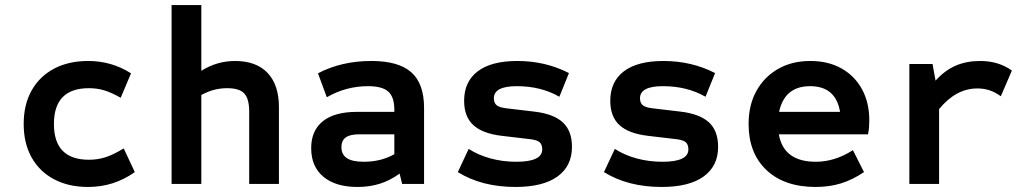

<svg xmlns="http://www.w3.org/2000/svg" viewBox="-20 -730 4100 762"><path d="M330 12Q252 12 194.5 -18.5Q137 -49 105.5 -105Q74 -161 74 -238Q74 -315 105.5 -371Q137 -427 194.5 -457.5Q252 -488 330 -488Q423 -488 500 -439L459 -342Q422 -363 393.5 -371.5Q365 -380 333 -380Q194 -380 194 -238Q194 -96 333 -96Q368 -96 399 -106Q430 -116 471 -141L515 -47Q432 12 330 12Z M661 0V-710H779V-449Q841 -488 913 -488Q997 -488 1042 -440.5Q1087 -393 1087 -305V0H969V-287Q969 -338 949.5 -359Q930 -380 882 -380Q854 -380 829.5 -373.5Q805 -367 779 -353V0Z M1399 12Q1312 12 1263.5 -28.5Q1215 -69 1215 -142Q1215 -212 1261.5 -249Q1308 -286 1396 -286H1545V-295Q1545 -345 1521 -366.5Q1497 -388 1441 -388Q1353 -388 1277 -344L1242 -439Q1335 -488 1454 -488Q1562 -488 1612.5 -443Q1663 -398 1663 -302V0H1576L1566 -41Q1527 -13 1486.5 -0.5Q1446 12 1399 12ZM1424 -88Q1492 -88 1545 -118V-197H1407Q1369 -197 1352 -184.5Q1335 -172 1335 -146Q1335 -117 1356.5 -102.5Q1378 -88 1424 -88Z M2026 12Q1892 12 1797 -47L1840 -139Q1879 -114 1927.5 -101Q1976 -88 2029 -88Q2132 -88 2132 -137Q2132 -157 2121 -166Q2110 -175 2081 -178L1971 -191Q1895 -200 1858.5 -233.5Q1822 -267 1822 -330Q1822 -406 1876 -447Q1930 -488 2033 -488Q2145 -488 2238 -440L2200 -346Q2127 -388 2031 -388Q1940 -388 1940 -340Q1940 -321 1951.5 -312Q1963 -303 1991 -300L2101 -287Q2177 -278 2213.5 -244.5Q2250 -211 2250 -147Q2250 -71 2192.5 -29.5Q2135 12 2026 12Z M2606 12Q2472 12 2377 -47L2420 -139Q2459 -114 2507.5 -101Q2556 -88 2609 -88Q2712 -88 2712 -137Q2712 -157 2701 -166Q2690 -175 2661 -178L2551 -191Q2475 -200 2438.5 -233.5Q2402 -267 2402 -330Q2402 -406 2456 -447Q2510 -488 2613 -488Q2725 -488 2818 -440L2780 -346Q2707 -388 2611 -388Q2520 -388 2520 -340Q2520 -321 2531.5 -312Q2543 -303 2571 -300L2681 -287Q2757 -278 2793.5 -244.5Q2830 -211 2830 -147Q2830 -71 2772.5 -29.5Q2715 12 2606 12Z M3217 12Q3093 12 3022 -55Q2951 -122 2951 -238Q2951 -313 2982 -369Q3013 -425 3068 -456.5Q3123 -488 3196 -488Q3267 -488 3319.5 -458.5Q3372 -429 3401 -376Q3430 -323 3430 -252Q3430 -239 3429 -225.5Q3428 -212 3425 -197H3071Q3090 -88 3218 -88Q3293 -88 3365 -134L3409 -47Q3363 -16 3317 -2Q3271 12 3217 12ZM3072 -286H3314Q3297 -388 3195 -388Q3094 -388 3072 -286Z M3589 0V-476H3681L3693 -410Q3730 -451 3773 -469.5Q3816 -488 3870 -488Q3943 -488 3996 -450L3952 -348Q3930 -364 3907.5 -371.5Q3885 -379 3859 -379Q3774 -379 3707 -297V0Z"/></svg>

Font: Sometype Mono
Style: Bold
Weight: 700
Monospace: yes
Designer: Ryoichi Tsunekawa
Foundry: Dharma Type
Version: Version 1.000; ttfautohint (v1.8.3)